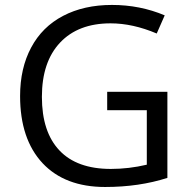

<svg xmlns="http://www.w3.org/2000/svg" viewBox="-20 -744 768 774"><path d="M654.8 -26.9Q541 9.8 403.8 9.8Q241.7 9.8 151.4 -86.4Q61 -183.6 61 -356.9Q61 -468.8 105.5 -552.2Q149.9 -635.7 234.1 -679.9Q318.4 -724.1 431.4 -724.1Q544.4 -724.1 644 -682.1L611.8 -608.9Q515.1 -649.9 425.8 -649.9Q295.4 -649.9 222.2 -572.3Q148.9 -494.6 148.9 -353.5Q148.9 -212.4 219.5 -137.7Q290 -63 426.8 -63Q499.5 -63 571.8 -80.1V-299.8H412.1V-374H654.8Z"/></svg>

Font: Open Sans Hebrew
Style: Regular
Weight: 400
Foundry: Ascender Corporation, Yanek Iontef
Version: Version 2.001;PS 002.001;hotconv 1.0.70;makeotf.lib2.5.58329